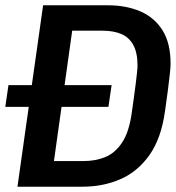

<svg xmlns="http://www.w3.org/2000/svg" viewBox="-34 -706 665 726"><path d="M-14 -302 -2 -384H388L376 -302ZM32 0 129 -686H374Q443 -686 496.5 -663Q550 -640 580.5 -591.5Q611 -543 611 -465Q611 -451 608 -424.5Q605 -398 600.5 -362.5Q596 -327 590 -286Q576 -184 532 -121Q488 -58 422.5 -29Q357 0 277 0ZM170 -97H282Q328 -97 365 -112.5Q402 -128 428 -167.5Q454 -207 464 -278Q468 -307 472 -335Q476 -363 479 -387.5Q482 -412 484 -430.5Q486 -449 486 -458Q486 -507 470 -536Q454 -565 424.5 -577.5Q395 -590 352 -590H239Z"/></svg>

Font: Chivo Mono Medium Medium
Style: Italic
Weight: 500
Italic angle: -8.05°
Monospace: yes
Version: Version 1.008